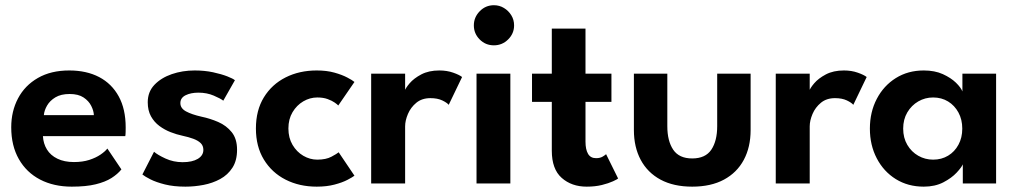

<svg xmlns="http://www.w3.org/2000/svg" viewBox="-20 -686 3804 718"><path d="M140.5 -177Q142 -149 155.5 -127Q169 -105 194.8 -92.5Q220.5 -80 256.5 -80Q289 -80 313.8 -88Q338.5 -96 355.8 -107.8Q373 -119.5 381.5 -130.5L434 -52.5Q420 -35 396.8 -20.2Q373.5 -5.5 337.8 3.2Q302 12 248.5 12Q181 12 130 -14.5Q79 -41 50.5 -91Q22 -141 22 -210Q22 -270 47.5 -318.2Q73 -366.5 121.8 -394.5Q170.5 -422.5 239 -422.5Q303.5 -422.5 350.8 -397.8Q398 -373 424 -325.5Q450 -278 450 -209.5Q450 -205.5 449.8 -193.2Q449.5 -181 448.5 -177ZM331 -255.5Q330.5 -271.5 321.2 -290Q312 -308.5 292.5 -321.5Q273 -334.5 240.5 -334.5Q208 -334.5 187.2 -322Q166.5 -309.5 156 -291.2Q145.5 -273 144 -255.5Z M708 -422.5Q745 -422.5 776.5 -415.8Q808 -409 829.8 -400.5Q851.5 -392 858.5 -386L815 -309.5Q805 -317.5 779.2 -328.5Q753.5 -339.5 722 -339.5Q693.5 -339.5 674 -329.8Q654.5 -320 654.5 -300.5Q654.5 -281 675.5 -269.5Q696.5 -258 734 -249.5Q765.5 -243 796 -229.8Q826.5 -216.5 846.5 -191.8Q866.5 -167 866.5 -126Q866.5 -85.5 849.2 -58.8Q832 -32 803.5 -16.5Q775 -1 741 5.5Q707 12 673.5 12Q630 12 597 3.8Q564 -4.5 542.8 -15.2Q521.5 -26 512.5 -33.5L556 -118.5Q569 -107 598.8 -93.2Q628.5 -79.5 663 -79.5Q699 -79.5 719.8 -92Q740.5 -104.5 740.5 -125.5Q740.5 -141 730.5 -150.8Q720.5 -160.5 703 -167Q685.5 -173.5 662 -178.5Q640.5 -183 618 -191.8Q595.5 -200.5 576 -215Q556.5 -229.5 544.5 -251.2Q532.5 -273 532.5 -303.5Q532.5 -342.5 557.5 -368.8Q582.5 -395 622.5 -408.8Q662.5 -422.5 708 -422.5Z M1166.5 -89Q1199 -89 1219.5 -100Q1240 -111 1246.5 -116.5L1305.5 -29Q1298.5 -23.5 1279.5 -13.5Q1260.5 -3.5 1231.2 4.2Q1202 12 1164.5 12Q1099.5 12 1048 -14.2Q996.5 -40.5 966.8 -89.2Q937 -138 937 -205.5Q937 -273.5 966.8 -322Q996.5 -370.5 1048 -396.5Q1099.5 -422.5 1164.5 -422.5Q1201.5 -422.5 1230.2 -414.5Q1259 -406.5 1278.5 -396.2Q1298 -386 1305.5 -379.5L1245 -291.5Q1241.5 -295.5 1231.5 -302.5Q1221.5 -309.5 1205.2 -315.5Q1189 -321.5 1166.5 -321.5Q1139 -321.5 1114.2 -307Q1089.5 -292.5 1074 -266.5Q1058.5 -240.5 1058.5 -205.5Q1058.5 -170.5 1074 -144.2Q1089.5 -118 1114.2 -103.5Q1139 -89 1166.5 -89Z M1495 0H1368V-410.5H1495V-344H1492.5Q1496 -356 1511.8 -374.5Q1527.5 -393 1555.5 -407.8Q1583.5 -422.5 1623 -422.5Q1651.5 -422.5 1674.8 -414.2Q1698 -406 1708 -398L1658 -294Q1651.5 -302 1633.8 -310.5Q1616 -319 1589.5 -319Q1558 -319 1537 -301.8Q1516 -284.5 1505.5 -259.8Q1495 -235 1495 -213.5Z M1762 0V-410.5H1888.5V0ZM1827 -516.5Q1795.5 -516.5 1773.8 -538.5Q1752 -560.5 1752 -591Q1752 -621.5 1774 -644Q1796 -666.5 1827 -666.5Q1847.5 -666.5 1864.5 -656.2Q1881.5 -646 1892 -629Q1902.5 -612 1902.5 -591Q1902.5 -560.5 1880.2 -538.5Q1858 -516.5 1827 -516.5Z M1969.5 -410.5H2043.5V-579H2169.5V-410.5H2266.5V-305H2169.5V-156.5Q2169.5 -127 2179 -110.8Q2188.5 -94.5 2209 -94.5Q2224.5 -94.5 2234.5 -100.8Q2244.5 -107 2246.5 -109.5L2291.5 -18.5Q2288.5 -15.5 2272.2 -8Q2256 -0.5 2230.8 5.8Q2205.5 12 2174 12Q2117.5 12 2080.5 -20.8Q2043.5 -53.5 2043.5 -122.5V-305H1969.5Z M2475.5 -214Q2475.5 -159 2497.5 -126.2Q2519.5 -93.5 2568.5 -93.5Q2618 -93.5 2640 -126.2Q2662 -159 2662 -214V-410.5H2787V-199.5Q2787 -136 2761.5 -88.2Q2736 -40.5 2687.2 -14.2Q2638.5 12 2568.5 12Q2499 12 2450.2 -14.2Q2401.5 -40.5 2376 -88.2Q2350.5 -136 2350.5 -199.5V-410.5H2475.5Z M3008 0H2881V-410.5H3008V-344H3005.5Q3009 -356 3024.8 -374.5Q3040.5 -393 3068.5 -407.8Q3096.5 -422.5 3136 -422.5Q3164.5 -422.5 3187.8 -414.2Q3211 -406 3221 -398L3171 -294Q3164.5 -302 3146.8 -310.5Q3129 -319 3102.5 -319Q3071 -319 3050 -301.8Q3029 -284.5 3018.5 -259.8Q3008 -235 3008 -213.5Z M3580.5 0V-71.5Q3576 -60.5 3557.5 -40.5Q3539 -20.5 3507.8 -4.2Q3476.5 12 3434.5 12Q3375.5 12 3330 -16.2Q3284.5 -44.5 3258.8 -93.8Q3233 -143 3233 -205Q3233 -267 3258.8 -316.2Q3284.5 -365.5 3330 -394Q3375.5 -422.5 3434.5 -422.5Q3475.5 -422.5 3505.8 -408.8Q3536 -395 3554.8 -376.8Q3573.5 -358.5 3579 -344V-410.5H3705V0ZM3357.5 -205Q3357.5 -170.5 3373 -144.2Q3388.5 -118 3414 -103.5Q3439.5 -89 3469.5 -89Q3501 -89 3525.5 -103.8Q3550 -118.5 3564.2 -144.8Q3578.5 -171 3578.5 -205Q3578.5 -239 3564.2 -265.2Q3550 -291.5 3525.5 -306.5Q3501 -321.5 3469.5 -321.5Q3439.5 -321.5 3414 -306.8Q3388.5 -292 3373 -265.8Q3357.5 -239.5 3357.5 -205Z"/></svg>

Font: League Spartan Thin SemiBold
Style: Regular
Weight: 600
Version: Version 2.002